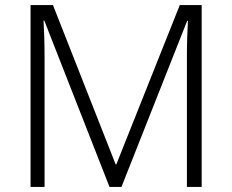

<svg xmlns="http://www.w3.org/2000/svg" viewBox="-20 -734 912 754"><path d="M410 0H457L715 -652H718C716 -614 714 -565 714 -521V0H772V-714H686L437 -89H434L188 -714H100V0H155V-515C155 -568 153 -616 151 -653H154Z"/></svg>

Font: Noto Sans Gujarati Light
Style: Regular
Weight: 300
Designer: Jelle Bosma - Monotype Design Team, Universal Thirst
Foundry: Monotype Imaging Inc.
Version: Version 2.106